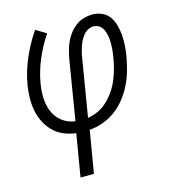

<svg xmlns="http://www.w3.org/2000/svg" viewBox="-109 -610 819 914"><g transform="rotate(-15 300.0 -152.5)"><path d="M175 215 210 6Q178 2 149.5 -10Q121 -22 100 -43Q79 -64 65 -91Q51 -118 45 -148.5Q39 -179 39.5 -211Q40 -243 45 -275Q56 -339 82.5 -401Q109 -463 148 -520L199 -489Q165 -438 141 -381.5Q117 -325 107 -267Q103 -243 102 -219Q101 -195 104.5 -172Q108 -149 117 -128Q126 -107 141 -90.5Q156 -74 176.5 -63.5Q197 -53 221 -50L269 -343Q273 -364 278.5 -384.5Q284 -405 293 -425Q302 -445 316 -463Q330 -481 348 -494.5Q366 -508 387.5 -514Q409 -520 429 -520Q455 -520 477 -510Q499 -500 512.5 -481Q526 -462 532.5 -438.5Q539 -415 541 -390Q543 -365 541.5 -339.5Q540 -314 536 -289Q530 -255 521 -221.5Q512 -188 496.5 -155.5Q481 -123 458.5 -93.5Q436 -64 407 -42Q378 -20 343.5 -7.5Q309 5 276 7L241 215ZM283 -50Q311 -54 336.5 -66.5Q362 -79 382.5 -99Q403 -119 419 -143Q435 -167 445.5 -193Q456 -219 463 -245.5Q470 -272 474 -298Q477 -315 478.5 -332Q480 -349 480 -366Q480 -383 477.5 -399Q475 -415 468.5 -430Q462 -445 449.5 -454.5Q437 -464 420 -464Q407 -464 393.5 -457Q380 -450 370.5 -438.5Q361 -427 354.5 -414Q348 -401 343.5 -388Q339 -375 335.5 -361.5Q332 -348 330 -334Z"/></g></svg>

Font: Iosevka Light Extended
Style: Italic
Weight: 300
Width: 7
Italic angle: -9°
Monospace: yes
Designer: Belleve Invis
Foundry: Belleve Invis
Version: Version 32.5.0; ttfautohint (v1.8.4)